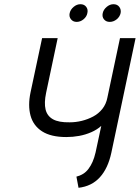

<svg xmlns="http://www.w3.org/2000/svg" viewBox="-20 -881 664 912"><path d="M362 -861Q345 -861 330 -848.5Q315 -836 311 -819Q307 -802 317 -789.5Q327 -777 344 -777Q362 -777 377 -789.5Q392 -802 395 -819Q399 -836 389.5 -848.5Q380 -861 362 -861ZM519 -861Q502 -861 487 -848.5Q472 -836 468 -819Q464 -801 474 -789Q484 -777 501 -777Q519 -777 534 -789Q549 -801 553 -819Q556 -836 546.5 -848.5Q537 -861 519 -861ZM509 -156 624 -700H550L490 -417Q484 -386 466 -363.5Q448 -341 422.5 -327.5Q397 -314 368.5 -307Q340 -300 311 -300Q259 -299 231.5 -314.5Q204 -330 196.5 -361Q189 -392 199 -440L254 -700H180L125 -442Q112 -380 125 -332Q138 -284 180 -257Q222 -230 295 -230Q326 -230 356 -235.5Q386 -241 413.5 -253Q441 -265 461 -283L434 -157Q428 -131 419.5 -112Q411 -93 400 -78.5Q389 -64 374.5 -55Q360 -46 343 -42L353 11Q415 4 454 -38.5Q493 -81 509 -156Z"/></svg>

Font: Advent Pro Medium
Style: Italic
Weight: 500
Italic angle: -12°
Version: Version 3.000